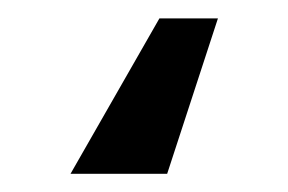

<svg xmlns="http://www.w3.org/2000/svg" viewBox="-20 16 316 211"><path d="M219.5 36.2H155.2L57.5 207H163.7Z"/></svg>

Font: Margiela Sans Medium
Style: Regular
Weight: 500
Designer: Stefan Endress, Andreas Faust
Version: Version 1.100;FEAKit 1.0